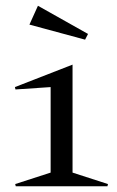

<svg xmlns="http://www.w3.org/2000/svg" viewBox="-20 -652 410 672"><path d="M233.9 -47.9 357.9 -7.8 356 0H35.2L33.2 -7.8L157.2 -47.9V-347.2L34.2 -338.9L32.2 -347.2L233.9 -425.8ZM83 -565.9 112.8 -631.8 288.1 -533.2 277.8 -513.2Z"/></svg>

Font: Halibut
Style: Regular
Weight: 400
Designer: Matteo Maggi
Foundry: Collletttivo
Version: Version 3.080 | FøM Fix